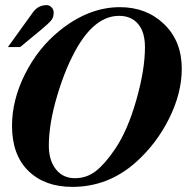

<svg xmlns="http://www.w3.org/2000/svg" viewBox="-20 -713 762 751"><path d="M11 -529 109 -665Q129 -693 163 -693Q173 -693 181.5 -684.5Q190 -676 190 -664Q190 -645 180 -633Q170 -621 140 -596L59 -529ZM691 -444Q691 -349 641.5 -249.5Q592 -150 511 -78Q403 18 263 18Q155 18 91 -44.5Q27 -107 27 -221Q27 -322 78 -423.5Q129 -525 213 -593Q327 -685 449 -685Q553 -685 622 -618.5Q691 -552 691 -444ZM547 -528Q547 -588 520 -619.5Q493 -651 446 -651Q355 -651 284 -531Q238 -453 204.5 -341.5Q171 -230 171 -143Q171 -86 198.5 -51Q226 -16 273 -16Q319 -16 355 -44Q391 -72 430 -130Q479 -202 513 -321Q547 -440 547 -528Z"/></svg>

Font: STIX MathJax Alphabets
Style: Bold Italic
Weight: 700
Italic angle: -16.33°
Designer: MicroPress Inc., with final additions and corrections provided by Coen Hoffman, Elsevier (retired)
Version: Version 1.1.1